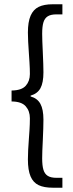

<svg xmlns="http://www.w3.org/2000/svg" viewBox="-20 -728 342 900"><path d="M34.2 -252.4V-303.7Q81.1 -304.2 100.6 -325.9Q120.1 -347.7 120.1 -380.9Q120.1 -405.8 118.2 -435.3Q116.2 -464.8 115.7 -473.1Q110.8 -539.6 110.8 -575.2Q110.8 -625.5 123.5 -654.5Q136.2 -683.6 161.4 -695.8Q186.5 -708 227.1 -708H272.5V-660.6H244.6Q218.3 -660.6 203.9 -651.6Q189.5 -642.6 183.6 -623.3Q177.7 -604 177.7 -569.8Q177.7 -542.5 180.7 -481.9Q183.6 -420.4 183.6 -389.2Q183.6 -340.3 169.7 -314.7Q155.8 -289.1 123.5 -279.8V-275.9Q155.3 -267.1 169.4 -241.2Q183.6 -215.3 183.6 -167Q183.6 -131.8 180.7 -71.3Q177.7 -14.6 177.7 14.2Q177.7 48.3 183.6 67.9Q189.5 87.4 203.9 96.4Q218.3 105.5 244.6 105.5H272.5V151.9H227.1Q186.5 151.9 161.1 139.9Q135.7 127.9 123.3 98.9Q110.8 69.8 110.8 19Q110.8 -18.6 115.7 -82Q116.2 -89.4 118.2 -117.9Q120.1 -146.5 120.1 -173.8Q120.1 -207.5 100.6 -229.7Q81.1 -252 34.2 -252.4Z"/></svg>

Font: Varta
Style: Regular
Weight: 400
Designer: Joana Correia, Viktoriya Grabowska, Eben Sorkin
Foundry: Sorkin Type
Version: Version 1.002; ttfautohint (v1.3) -l 8 -r 24 -G 200 -x 12 -H